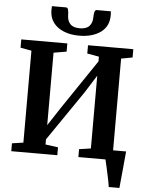

<svg xmlns="http://www.w3.org/2000/svg" viewBox="-71 -1035 963 1271"><g transform="rotate(5 411.0 -400.0)"><path d="M315 -980Q327 -980 330.2 -963.5Q333.5 -947 333.5 -932Q333.5 -894 353.5 -872Q373.5 -850 417.5 -850Q461 -850 481 -872Q501 -894 501 -932Q501 -947 504.5 -963.5Q508 -980 519 -980H613Q613.5 -973.5 614 -966.5Q614.5 -959.5 614.5 -953Q614.5 -879.5 559.8 -840.2Q505 -801 417 -801Q360.5 -801 316 -818.8Q271.5 -836.5 246 -870.5Q220.5 -904.5 220.5 -953Q220.5 -959.5 221 -966.5Q221.5 -973.5 221.5 -980ZM37 0V-52.5L112 -63.5V-674.5L38.5 -688V-743H344.5V-688.5L259 -674V-192.5L340 -316L560.5 -642.5V-674L482 -688V-743H783V-688L708 -674V-64.5H794.5Q792.5 -44 789.5 -10.8Q786.5 22.5 783 59.5Q779.5 96.5 776.2 129Q773 161.5 771.5 180H700.5Q697.5 157 690 121Q682.5 85 674.8 51Q667 17 663 0H483V-52.5L560.5 -64V-547.5L487.5 -431.5L259 -98V-64L343 -52.5V0Z"/></g></svg>

Font: Merriweather Text Regular
Style: Bold
Weight: 700
Designer: Eben Sorkin
Foundry: Eben Sorkin
Version: Version 2.100; ttfautohint (v1.7.19-72a1) -l 8 -r 50 -G 200 